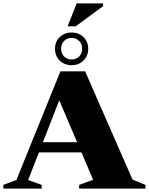

<svg xmlns="http://www.w3.org/2000/svg" viewBox="-34 -1102 870 1122"><path d="M164.5 -211.5V-271H511V-211.5ZM740.5 -52.5 816 -21.5V0H428.5V-21.5L510 -51.5L302 -540.5L325 -548.5L130.5 -50L209.5 -21.5V0H-14.5V-21.5L62 -50.5L319 -685H463.5ZM384.5 -912Q426.5 -912 454 -885.2Q481.5 -858.5 481.5 -816.5Q481.5 -775.5 454 -748.2Q426.5 -721 384.5 -721Q342.5 -721 315 -748.2Q287.5 -775.5 287.5 -816.5Q287.5 -858.5 315 -885.2Q342.5 -912 384.5 -912ZM384.5 -754.5Q411 -754.5 428.5 -772Q446 -789.5 446 -816.5Q446 -844.5 428.5 -862.5Q411 -880.5 384.5 -880.5Q358 -880.5 340.5 -862.5Q323 -844.5 323 -816.5Q323 -789.5 340.5 -772Q358 -754.5 384.5 -754.5ZM361 -948 414 -1082H568.5V-1066L408 -948Z"/></svg>

Font: Newsreader 36pt ExtraBold
Style: Regular
Weight: 800
Designer: Hugues Gentile
Foundry: Production Type
Version: Version 1.003